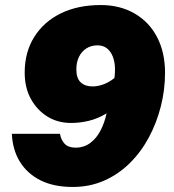

<svg xmlns="http://www.w3.org/2000/svg" viewBox="-20 -730 690 762"><path d="M262 -242Q209 -242 168 -267.5Q127 -293 102.5 -337.5Q78 -382 78 -442Q78 -523 116 -583.5Q154 -644 221.5 -677Q289 -710 380 -710Q456 -710 514 -676.5Q572 -643 603.5 -582.5Q635 -522 635 -441Q635 -374 618.5 -308.5Q602 -243 571 -185Q540 -127 495 -82.5Q450 -38 393 -13Q336 12 269 12Q193 12 140.5 -14.5Q88 -41 59 -88Q30 -135 27 -199H218Q222 -175 236.5 -159.5Q251 -144 280 -144Q313 -144 338 -162.5Q363 -181 379 -212Q395 -243 403 -280Q368 -259 332.5 -250.5Q297 -242 262 -242ZM367 -550Q342 -550 323 -538Q304 -526 293.5 -504.5Q283 -483 283 -455Q283 -419 300.5 -403Q318 -387 347 -387Q368 -387 390 -395Q412 -403 434 -420Q442 -479 423.5 -514.5Q405 -550 367 -550Z"/></svg>

Font: Azeret Mono Thin ExtraBold
Style: Italic
Weight: 800
Italic angle: -12°
Version: Version 1.002